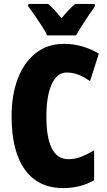

<svg xmlns="http://www.w3.org/2000/svg" viewBox="-20 -947 547 977"><path d="M320 -578Q270 -578 243 -518Q216 -458 216 -354Q216 -137 328 -137Q363 -137 395 -150Q427 -163 459 -182V-30Q391 10 301 10Q174 10 106.5 -84Q39 -178 39 -355Q39 -465 71 -548Q103 -631 163 -677.5Q223 -724 305 -724Q399 -724 483 -674L438 -534Q410 -554 381 -566Q352 -578 320 -578ZM220 -767Q212 -785 194 -813Q176 -841 156.5 -869Q137 -897 124 -913V-927H225Q240 -914 257 -896Q274 -878 293 -854Q333 -903 363 -927H462V-913Q448 -894 430 -867Q412 -840 395 -813.5Q378 -787 367 -767Z"/></svg>

Font: Noto Sans Kannada ExtraCondensed Black
Style: Regular
Weight: 900
Width: 2
Designer: Jelle Bosma - Monotype Design Team
Foundry: Monotype Imaging Inc.
Version: Version 2.005; ttfautohint (v1.8.4.7-5d5b)